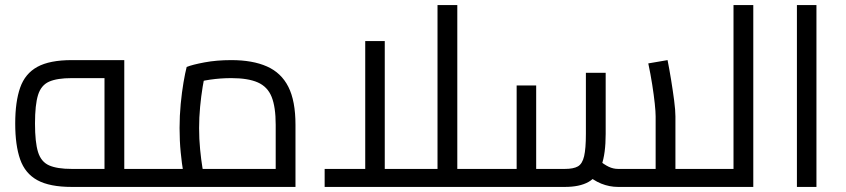

<svg xmlns="http://www.w3.org/2000/svg" viewBox="-20 -737 3335 757"><path d="M263 0Q176 0 127.5 -26.5Q79 -53 59.5 -108.5Q40 -164 40 -250Q40 -336 59.5 -391.5Q79 -447 127.5 -473.5Q176 -500 263 -500H470V-40H392V-463L432 -429H263Q205 -429 173.5 -415Q142 -401 130 -362.5Q118 -324 118 -250Q118 -176 130 -137.5Q142 -99 173.5 -85Q205 -71 263 -71H578V0ZM578 0V-71Q584 -71 588 -68.5Q592 -66 594 -61.5Q596 -57 597 -50.5Q598 -44 598 -36Q598 -28 597 -21Q596 -14 594 -9.5Q592 -5 588 -2.5Q584 0 578 0Z M578 0V-71H1125L1067 -30V-245Q1067 -315 1051 -355Q1035 -395 996.5 -412Q958 -429 892 -429Q850 -429 808.5 -423Q767 -417 744 -407L791 -455Q785 -431 779 -394.5Q773 -358 769 -316Q765 -274 765 -232Q765 -189 769 -148Q773 -107 778 -77Q783 -47 786 -35L712 -14Q708 -27 702.5 -59Q697 -91 692.5 -136Q688 -181 688 -232Q688 -281 692.5 -327.5Q697 -374 703.5 -412Q710 -450 716 -473Q738 -482 786 -491Q834 -500 892 -500Q976 -500 1032.5 -475Q1089 -450 1117 -394.5Q1145 -339 1145 -245V0ZM578 0Q572 0 568 -2.5Q564 -5 562 -9.5Q560 -14 559 -21Q558 -28 558 -36Q558 -47 559.5 -54.5Q561 -62 565.5 -66.5Q570 -71 578 -71Z M1783 0V-71H1891V0ZM1260 0V-71H1749L1705 -26V-717H1783V0ZM1420 -71V-575H1497V-71ZM1891 0V-71Q1897 -71 1901 -68.5Q1905 -66 1907 -61.5Q1909 -57 1910 -50.5Q1911 -44 1911 -36Q1911 -28 1910 -21Q1909 -14 1907 -9.5Q1905 -5 1901 -2.5Q1897 0 1891 0Z M2643 0V-71H2751V0ZM1891 0Q1885 0 1881 -2.5Q1877 -5 1875 -9.5Q1873 -14 1872 -21Q1871 -28 1871 -36Q1871 -47 1872.5 -54.5Q1874 -62 1878.5 -66.5Q1883 -71 1891 -71ZM2417 0Q2383 0 2350.5 -13Q2318 -26 2288 -54L2339 -107Q2362 -88 2380 -79.5Q2398 -71 2417 -71H2595L2565 -39V-278Q2565 -296 2561.5 -329Q2558 -362 2551.5 -403.5Q2545 -445 2536 -487L2612 -500Q2619 -465 2626 -422Q2633 -379 2638 -340.5Q2643 -302 2643 -278V0ZM1891 0V-71H2037L2017 -51V-400H2094V0ZM2094 0V-71H2207Q2241 -71 2258.5 -81Q2276 -91 2283 -121Q2290 -151 2290 -209V-450H2368V-209Q2368 -131 2351.5 -85Q2335 -39 2300 -19.5Q2265 0 2207 0ZM2751 0V-71Q2757 -71 2761 -68.5Q2765 -66 2767 -61.5Q2769 -57 2770 -50.5Q2771 -44 2771 -36Q2771 -28 2770 -21Q2769 -14 2767 -9.5Q2765 -5 2761 -2.5Q2757 0 2751 0Z M2872 0V-717H2950V0ZM2751 0V-71H2872V0ZM2751 0Q2745 0 2741 -2.5Q2737 -5 2735 -9.5Q2733 -14 2732 -21Q2731 -28 2731 -36Q2731 -47 2732.5 -54.5Q2734 -62 2738.5 -66.5Q2743 -71 2751 -71Z M3122 0V-717H3199V0Z"/></svg>

Font: Cairo
Style: Regular
Weight: 400
Designer: Mohamed Gaber, Accademia di Belle Arti di Urbino
Foundry: Kief Type Foundry, Accademia di Belle Arti di Urbino
Version: Version 3.120